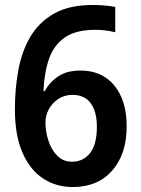

<svg xmlns="http://www.w3.org/2000/svg" viewBox="-20 -743 567 773"><path d="M40 -303Q40 -386 54 -461.5Q68 -537 102.5 -595.5Q137 -654 198 -688.5Q259 -723 354 -723Q375 -723 400 -721Q425 -719 444 -715V-613Q405 -623 364 -623Q286 -623 241.5 -592.5Q197 -562 177.5 -506.5Q158 -451 155 -376H160Q180 -413 215 -436Q250 -459 304 -459Q391 -459 440.5 -398.5Q490 -338 490 -234Q490 -123 432 -56.5Q374 10 273 10Q205 10 152.5 -25Q100 -60 70 -129.5Q40 -199 40 -303ZM270 -92Q315 -92 342.5 -126.5Q370 -161 370 -233Q370 -293 345.5 -327Q321 -361 272 -361Q239 -361 214.5 -344.5Q190 -328 176.5 -303Q163 -278 163 -250Q163 -213 175 -176.5Q187 -140 210.5 -116Q234 -92 270 -92Z"/></svg>

Font: Noto Sans Gujarati SemiCondensed SemiBold
Style: Regular
Weight: 600
Width: 4
Designer: Jelle Bosma - Monotype Design Team, Universal Thirst
Foundry: Monotype Imaging Inc.
Version: Version 2.106; ttfautohint (v1.8.4.7-5d5b)